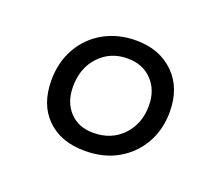

<svg xmlns="http://www.w3.org/2000/svg" viewBox="-67 -815 580 503"><g transform="rotate(20 223.5 -564.0)"><path d="M208 -405Q141 -405 102 -443.5Q63 -482 63 -549Q63 -600 85.5 -639.5Q108 -679 147.5 -701Q187 -723 237 -723Q302 -723 342.5 -683.5Q383 -644 383 -577Q383 -527 360.5 -488Q338 -449 299 -427Q260 -405 208 -405ZM213 -457Q263 -457 294.5 -490Q326 -523 326 -573Q326 -617 300 -644Q274 -671 232 -671Q184 -671 153 -638Q122 -605 122 -553Q122 -510 146.5 -483.5Q171 -457 213 -457Z"/></g></svg>

Font: Pitagon Serif
Style: Regular
Weight: 400
Designer: Travis Tran
Foundry: Pitagon
Version: Version 1.000;gftools[0.9.26]